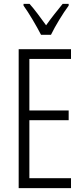

<svg xmlns="http://www.w3.org/2000/svg" viewBox="-20 -967 432 987"><path d="M345 0H76V-714H345V-664H131V-399H333V-349H131V-51H345ZM191 -788Q173 -823 147.5 -866Q122 -909 101 -938V-947H132Q151 -926 173.5 -896Q196 -866 217 -837Q239 -868 258 -892Q277 -916 302 -947H333V-938Q310 -907 284.5 -865Q259 -823 242 -788Z"/></svg>

Font: Noto Sans Ethiopic ExtraCondensed Light
Style: Regular
Weight: 300
Width: 2
Designer: Monotype Design Team
Foundry: Monotype Imaging Inc.
Version: Version 2.102; ttfautohint (v1.8.4.7-5d5b)